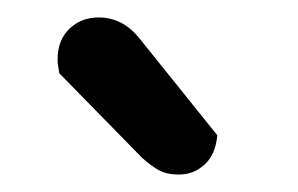

<svg xmlns="http://www.w3.org/2000/svg" viewBox="-20 -721 342 220"><path d="M48 -637Q46 -647 46 -653Q46 -675 59.5 -688Q73 -701 93 -701Q120 -701 139 -678L229 -566Q227 -544 214.5 -532.5Q202 -521 185 -521Q171 -521 162 -526Q153 -531 143 -540Z"/></svg>

Font: Baloo Da 2 Medium
Style: Regular
Weight: 500
Designer: Noopur Datye, Sulekha Rajkumar and Ek Type
Foundry: Ek Type
Version: Version 1.640;hotconv 1.0.111;makeotfexe 2.5.65597; ttfautoh